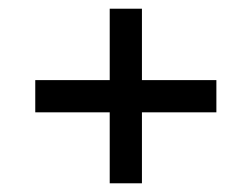

<svg xmlns="http://www.w3.org/2000/svg" viewBox="-20 -453 577 441"><path d="M306 -269V-433H232V-269H61V-195H232V-32H306V-195H477V-269Z"/></svg>

Font: Libertinus Serif Semibold
Style: Regular
Weight: 600
Designer: Philipp H. Poll, Khaled Hosny
Foundry: Caleb Maclennan
Version: Version 7.050;RELEASE